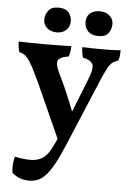

<svg xmlns="http://www.w3.org/2000/svg" viewBox="-60 -696 673 989"><g transform="rotate(5 276.5 -201.5)"><path d="M387 -298Q411 -357 400 -378Q389 -399 350 -406Q346 -418 344 -432Q342 -446 342 -460Q365 -459 390 -458.5Q415 -458 441 -458Q468 -458 493 -458.5Q518 -459 540 -461Q540 -448 538.5 -433.5Q537 -419 532 -406Q515 -402 503 -393Q491 -384 480.5 -365Q470 -346 455 -313L308 37Q280 105 257 147Q234 189 213.5 211Q193 233 172.5 241Q152 249 128 249Q97 249 74.5 238.5Q52 228 40 216Q36 199 38 174Q40 149 45 132Q62 136 83 139Q104 142 126 142Q157 142 181 129.5Q205 117 223 88Q234 71 260.5 13.5Q287 -44 318 -124ZM261 33Q237 -22 209 -83Q181 -144 155.5 -202Q130 -260 109 -302Q89 -344 75 -365Q61 -386 48.5 -394.5Q36 -403 21 -406Q17 -417 15 -431.5Q13 -446 13 -460Q42 -459 75 -458.5Q108 -458 139 -458Q171 -458 212.5 -458.5Q254 -459 285 -460Q285 -445 282.5 -430.5Q280 -416 276 -406Q227 -398 220.5 -378Q214 -358 239 -307Q254 -278 270.5 -240.5Q287 -203 302.5 -164.5Q318 -126 330 -92ZM420 -524Q384 -524 365.5 -542.5Q347 -561 347 -591Q347 -620 366 -636Q385 -652 416 -652Q446 -652 466 -635Q486 -618 486 -591Q486 -566 471 -545Q456 -524 420 -524ZM204 -524Q173 -524 153.5 -541Q134 -558 134 -584Q134 -610 150 -631Q166 -652 202 -652Q238 -652 254.5 -633Q271 -614 271 -586Q271 -559 252 -541.5Q233 -524 204 -524Z"/></g></svg>

Font: Vollkorn SemiBold
Style: Regular
Weight: 600
Designer: Friedrich Althausen
Foundry: Friedrich Althausen
Version: Version 5.000